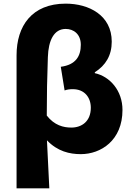

<svg xmlns="http://www.w3.org/2000/svg" viewBox="-20 -833 732 1055"><path d="M71 202H251C247 115 243 29 238 -62C296 -1 363 14 424 14C534 14 653 -61 653 -229C653 -335 584 -413 501 -431V-436C561 -474 594 -529 594 -604C594 -749 469 -813 341 -813C155 -813 71 -690 71 -529ZM372 -132C329 -132 279 -144 237 -198C237 -307 239 -412 243 -519C246 -612 277 -674 341 -674C384 -674 424 -646 424 -587C424 -525 397 -477 314 -466L335 -336C348 -341 363 -343 380 -343C445 -343 479 -297 479 -241C479 -166 429 -132 372 -132Z"/></svg>

Font: Noto Sans TC Black
Style: Regular
Weight: 900
Designer: Ryoko NISHIZUKA 西塚涼子 (kana, bopomofo & ideographs); Paul D. Hunt (Latin, Greek & Cyrillic); Sandoll Communications 산돌커뮤니
Foundry: Adobe
Version: Version 2.004;hotconv 1.0.118;makeotfexe 2.5.65603